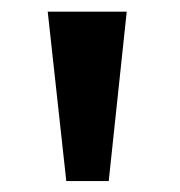

<svg xmlns="http://www.w3.org/2000/svg" viewBox="-20 -748 317 338"><path d="M96.7 -429.2 64 -727.5H203.1L171.4 -429.2Z"/></svg>

Font: Inter Cardless Tabular Bold
Style: Bold
Weight: 700
Designer: Rasmus Andersson
Foundry: rsms
Version: Version 4.000;git-4fc901f